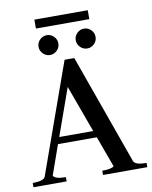

<svg xmlns="http://www.w3.org/2000/svg" viewBox="-97 -869 740 935"><g transform="rotate(-10 273.5 -401.5)"><path d="M138 -803H402V-759H138ZM333.5 -634.5Q319 -649 319 -669Q319 -689 333.5 -703.5Q348 -718 368 -718Q388 -718 402.5 -703.5Q417 -689 417 -669Q417 -649 402.5 -634.5Q388 -620 368 -620Q348 -620 333.5 -634.5ZM149.5 -634.5Q135 -649 135 -669Q135 -689 149.5 -703.5Q164 -718 184 -718Q204 -718 218.5 -703.5Q233 -689 233 -669Q233 -649 218.5 -634.5Q204 -620 184 -620Q164 -620 149.5 -634.5ZM336 0V-21Q382 -21 394 -33L338 -186H146L94 -39Q104 -21 156 -21V0H-8V-21Q48 -21 55 -42L249 -585H297L491 -42Q498 -21 555 -21V0ZM241 -452 158 -219H326Z"/></g></svg>

Font: Judson
Style: Regular
Weight: 400
Version: Version 20110429